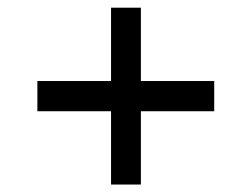

<svg xmlns="http://www.w3.org/2000/svg" viewBox="-20 -539 668 509"><path d="M274.4 -49.8V-244.1H79.1V-324.2H274.4V-518.6H353.5V-324.2H547.9V-244.1H353.5V-49.8Z"/></svg>

Font: Inter Display
Style: Regular
Weight: 400
Designer: Rasmus Andersson
Foundry: rsms
Version: Version 4.000;git-37864ae